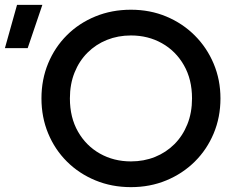

<svg xmlns="http://www.w3.org/2000/svg" viewBox="-123 -755 974 790"><path d="M415.8 15Q336.9 15 269.7 -12.8Q202.4 -40.5 152.6 -90Q102.8 -139.5 75.2 -206Q47.6 -272.5 47.6 -350Q47.6 -428 75.2 -494.5Q102.8 -561 152.6 -610.5Q202.4 -660 269.7 -687.5Q336.9 -715 415.8 -715Q494.4 -715 561.4 -687Q628.4 -659 678.4 -609Q728.4 -559 756.2 -492.8Q784.1 -426.5 784.1 -350Q784.1 -272.5 756.2 -206Q728.4 -139.5 678.4 -90Q628.4 -40.5 561.4 -12.8Q494.4 15 415.8 15ZM415.8 -90.9Q468.9 -90.9 514.6 -109.2Q560.3 -127.6 594.5 -161.7Q628.7 -195.8 647.9 -243.6Q667.1 -291.4 667.1 -350Q667.1 -428.4 633.7 -486.6Q600.4 -544.9 543.4 -577Q486.5 -609.1 415.8 -609.1Q362.8 -609.1 317 -590.8Q271.3 -572.4 237.1 -538.3Q202.9 -504.2 183.8 -456.6Q164.6 -408.9 164.6 -350Q164.6 -271.6 197.9 -213.4Q231.2 -155.1 288.2 -123Q345.1 -90.9 415.8 -90.9ZM-102.8 -556.9 -52.9 -735H51.3L-9.1 -556.9Z"/></svg>

Font: Geologica-Sharp
Style: Regular
Weight: 100
Designer: Sindre Bremnes, Frode Helland
Foundry: Monokrom Skriftforlag AS
Version: Version 1.010;gftools[0.9.28]